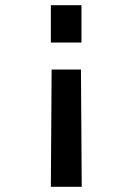

<svg xmlns="http://www.w3.org/2000/svg" viewBox="-20 -519 503 740"><path d="M294 -355H176V-499H294ZM295 201H176L179 -251H292Z"/></svg>

Font: Panefresco 750wt
Style: Regular
Weight: 750
Foundry: Campivisivi & Chank Co
Version: Version 1.000